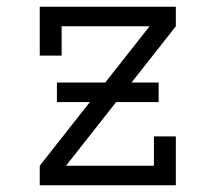

<svg xmlns="http://www.w3.org/2000/svg" viewBox="-20 -550 640 570"><path d="M98 0V-58L424 -472H163V-385H98V-530H502V-472L176 -58H437V-145H502V0ZM149 -247V-305H451V-247Z"/></svg>

Font: Iosevka Slab Light Extended
Style: Regular
Weight: 300
Width: 7
Monospace: yes
Designer: Belleve Invis
Foundry: Belleve Invis
Version: Version 11.1.0; ttfautohint (v1.8.3)